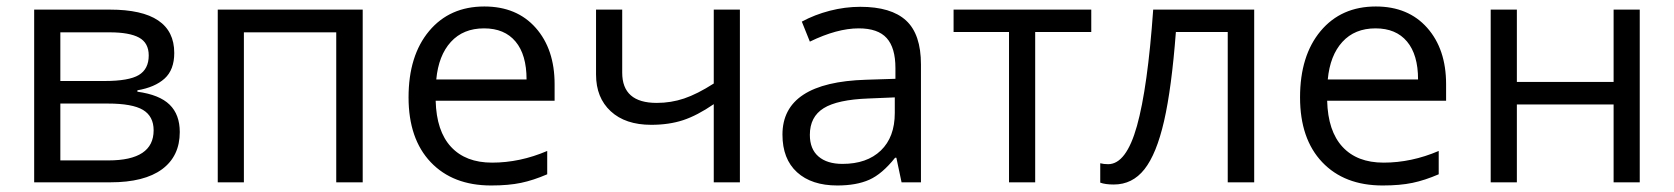

<svg xmlns="http://www.w3.org/2000/svg" viewBox="-20 -565 5187 595"><path d="M520 -400.9Q520 -348.6 490 -321.5Q460 -294.4 405.8 -285.2V-280.8Q474.1 -271.5 505.6 -240.7Q537.1 -210 537.1 -155.8Q537.1 -81.1 482.2 -40.5Q427.2 0 321.8 0H85.9V-535.2H320.8Q520 -535.2 520 -400.9ZM456.1 -161.1Q456.1 -204.6 423.1 -224.4Q390.1 -244.1 314 -244.1H167V-67.9H315.9Q456.1 -67.9 456.1 -161.1ZM440.9 -393.1Q440.9 -432.1 410.9 -448.5Q380.9 -464.8 319.8 -464.8H167V-314H304.2Q379.4 -314 410.2 -332.5Q440.9 -351.1 440.9 -393.1Z M735.8 0H654.8V-535.2H1104V0H1022V-464.8H735.8Z M1502 9.8Q1383.3 9.8 1314.7 -62.5Q1246.1 -134.8 1246.1 -263.2Q1246.1 -392.6 1309.8 -468.8Q1373.5 -544.9 1481 -544.9Q1581.5 -544.9 1640.1 -478.8Q1698.7 -412.6 1698.7 -304.2V-252.9H1330.1Q1332.5 -158.7 1377.7 -109.9Q1422.9 -61 1504.9 -61Q1591.3 -61 1675.8 -97.2V-24.9Q1632.8 -6.3 1594.5 1.7Q1556.2 9.8 1502 9.8ZM1480 -477.1Q1415.5 -477.1 1377.2 -435.1Q1338.9 -393.1 1332 -318.8H1611.8Q1611.8 -395.5 1577.6 -436.3Q1543.5 -477.1 1480 -477.1Z M1908.2 -535.2V-339.8Q1908.2 -246.1 2015.1 -246.1Q2059.6 -246.1 2100.1 -259.8Q2140.6 -273.4 2191.9 -306.2V-535.2H2272.9V0H2191.9V-242.2Q2140.6 -207 2096.9 -192.6Q2053.2 -178.2 1998 -178.2Q1918 -178.2 1872.6 -220.2Q1827.1 -262.2 1827.1 -334V-535.2Z M2773.9 0 2757.8 -76.2H2753.9Q2713.9 -25.9 2674.1 -8.1Q2634.3 9.8 2574.7 9.8Q2495.1 9.8 2450 -31.2Q2404.8 -72.3 2404.8 -147.9Q2404.8 -310.1 2664.1 -317.9L2754.9 -320.8V-354Q2754.9 -417 2727.8 -447Q2700.7 -477.1 2641.1 -477.1Q2574.2 -477.1 2489.7 -436L2464.8 -498Q2504.4 -519.5 2551.5 -531.7Q2598.6 -543.9 2646 -543.9Q2741.7 -543.9 2787.8 -501.5Q2834 -459 2834 -365.2V0ZM2590.8 -57.1Q2666.5 -57.1 2709.7 -98.6Q2752.9 -140.1 2752.9 -214.8V-263.2L2671.9 -259.8Q2575.2 -256.3 2532.5 -229.7Q2489.7 -203.1 2489.7 -147Q2489.7 -103 2516.4 -80.1Q2543 -57.1 2590.8 -57.1Z M3361.8 -465.8H3188V0H3106.9V-465.8H2935.1V-535.2H3361.8Z M3866.7 0H3784.7V-465.8H3624Q3610.8 -292 3587.4 -189.9Q3564 -87.9 3526.6 -40.5Q3489.3 6.8 3431.6 6.8Q3405.3 6.8 3389.6 1V-59.1Q3400.4 -56.2 3414.1 -56.2Q3470.2 -56.2 3503.4 -174.8Q3536.6 -293.5 3553.7 -535.2H3866.7Z M4264.6 9.8Q4146 9.8 4077.4 -62.5Q4008.8 -134.8 4008.8 -263.2Q4008.8 -392.6 4072.5 -468.8Q4136.2 -544.9 4243.7 -544.9Q4344.2 -544.9 4402.8 -478.8Q4461.4 -412.6 4461.4 -304.2V-252.9H4092.8Q4095.2 -158.7 4140.4 -109.9Q4185.5 -61 4267.6 -61Q4354 -61 4438.5 -97.2V-24.9Q4395.5 -6.3 4357.2 1.7Q4318.8 9.8 4264.6 9.8ZM4242.7 -477.1Q4178.2 -477.1 4139.9 -435.1Q4101.6 -393.1 4094.7 -318.8H4374.5Q4374.5 -395.5 4340.3 -436.3Q4306.2 -477.1 4242.7 -477.1Z M4680.7 -535.2V-311H4980.5V-535.2H5061.5V0H4980.5V-241.2H4680.7V0H4599.6V-535.2Z"/></svg>

Font: Open Sans ACDW
Style: acdw
Weight: 400
Foundry: Ascender Corporation
Version: Version 1.10